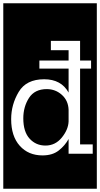

<svg xmlns="http://www.w3.org/2000/svg" viewBox="-32 -937 610 1170"><path d="M-12 213V-917H558V213ZM386 0H533V-57H456V-519H523V-568H456V-688H278V-631H386V-568H208V-519H386V-373Q341 -454 237 -454Q128 -454 82 -377Q36 -300 36 -211Q36 -107 88.5 -48.5Q141 10 227 10Q288 10 326 -20Q364 -50 386 -90ZM386 -268V-197Q384 -147 344.5 -98.5Q305 -50 245 -50Q187 -50 148.5 -92Q110 -134 110 -216Q110 -286 144.5 -340Q179 -394 253 -394Q306 -394 345 -359Q384 -324 386 -268Z"/></svg>

Font: Zilla Slab Highlight
Style: Regular
Weight: 400
Designer: Typotheque Type Foundry
Foundry: Typotheque type foundry
Version: Version 1.1; 2017; ttfautohint (v1.6)